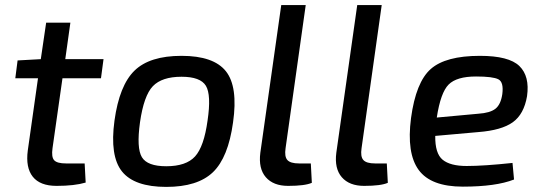

<svg xmlns="http://www.w3.org/2000/svg" viewBox="-20 -720 2126 753"><path d="M225 -413 186 -139Q181 -104 192.5 -91.5Q204 -79 239 -79H312L316 -4Q272 9 202 9Q137 9 108.5 -27Q80 -63 89 -130L129 -413H40L49 -483L140 -488L161 -631H256L236 -488H386L376 -413Z M692 -501Q818 -501 866 -440.5Q914 -380 894 -240Q875 -102 815 -44.5Q755 13 632 13Q507 13 458.5 -47.5Q410 -108 429 -247Q448 -385 507.5 -443Q567 -501 692 -501ZM692 -419Q615 -419 579.5 -382Q544 -345 529 -240Q515 -139 536.5 -103.5Q558 -68 632 -68Q710 -68 745 -106.5Q780 -145 794 -247Q809 -348 787.5 -383.5Q766 -419 692 -419Z M1179 -700 1100 -139Q1095 -106 1107 -92.5Q1119 -79 1153 -79H1199L1203 -3Q1176 9 1110 9Q1052 9 1022.5 -25Q993 -59 1001 -121L1083 -700Z M1477 -700 1398 -139Q1393 -106 1405 -92.5Q1417 -79 1451 -79H1497L1501 -3Q1474 9 1408 9Q1350 9 1320.5 -25Q1291 -59 1299 -121L1381 -700Z M1990 -81 1996 -16Q1925 12 1795 12Q1670 12 1622 -53.5Q1574 -119 1592 -257Q1611 -398 1669.5 -449.5Q1728 -501 1862 -501Q1976 -501 2017 -461Q2058 -421 2047 -343Q2035 -272 1991 -240.5Q1947 -209 1856 -202L1687 -187Q1686 -118 1716 -93.5Q1746 -69 1810 -69Q1878 -69 1990 -81ZM1693 -259 1856 -274Q1902 -277 1923 -293.5Q1944 -310 1950 -351Q1956 -398 1934.5 -409Q1913 -420 1847 -420Q1771 -420 1739.5 -388.5Q1708 -357 1693 -259Z"/></svg>

Font: Exo 2.0 Medium
Style: Italic
Weight: 500
Italic angle: -8°
Designer: Natanael Gama
Version: Version 1.001;PS 001.001;hotconv 1.0.70;makeotf.lib2.5.58329